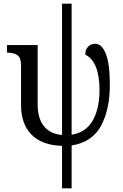

<svg xmlns="http://www.w3.org/2000/svg" viewBox="-20 -780 664 1040"><path d="M316 10Q207 7 150.5 -51Q94 -109 94 -210V-424Q94 -466 76 -480Q58 -494 21 -495H18V-536H184V-214Q184 -139 218 -96.5Q252 -54 316 -49V-760H368V-50Q446 -63 482.5 -127.5Q519 -192 519 -291Q519 -446 442 -484Q442 -512 457.5 -527.5Q473 -543 495 -543Q532 -543 553.5 -488Q575 -433 575 -321Q575 -188 527.5 -99Q480 -10 368 8V240H316Z"/></svg>

Font: Noto Serif Narrow
Style: Regular
Weight: 400
Width: 4
Designer: Monotype Design Team
Foundry: Monotype Imaging Inc.
Version: Version 1.001